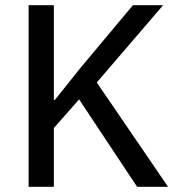

<svg xmlns="http://www.w3.org/2000/svg" viewBox="-20 -718 686 738"><path d="M507 0H626L352 -401L607 -698H491L290 -458L191 -334H187V-698H90V0H187V-226L284 -336Z"/></svg>

Font: IBM Plex Thai Text
Style: Regular
Weight: 450
Designer: Mike Abbink, Paul van der Laan, Pieter van Rosmalen, Ben Mitchell, Mark Frömberg
Foundry: Bold Monday
Version: Version 1.0